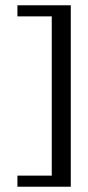

<svg xmlns="http://www.w3.org/2000/svg" viewBox="-20 -650 334 727"><path d="M46 57V15H176V-588H46V-630H248V57Z"/></svg>

Font: Alumni Sans Medium
Style: Regular
Weight: 500
Designer: Robert E. Leuschke
Foundry: Robert E. Leuschke
Version: Version 1.018